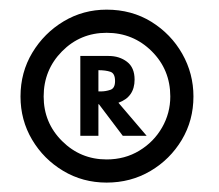

<svg xmlns="http://www.w3.org/2000/svg" viewBox="-20 -692 455 398"><path d="M201 -313.5Q151.5 -313.5 111 -337.8Q70.5 -362 46.5 -402.5Q22.5 -443 22.5 -492Q22.5 -542 47 -582.8Q71.5 -623.5 112 -647.8Q152.5 -672 201 -672Q253 -672 293.8 -646.8Q334.5 -621.5 357.8 -580.5Q381 -539.5 381 -492Q381 -442.5 356.8 -402Q332.5 -361.5 291.8 -337.5Q251 -313.5 201 -313.5ZM201 -361.5Q239 -361.5 269 -379.8Q299 -398 316 -427.8Q333 -457.5 333 -492Q333 -547.5 294.5 -585.8Q256 -624 201 -624Q146.5 -624 108.5 -585.5Q70.5 -547 70.5 -492Q70.5 -437.5 108.8 -399.5Q147 -361.5 201 -361.5ZM284 -410.5H234.5L185 -476H184V-410.5H146.5V-576H205Q227.5 -576 243.2 -564Q259 -552 259 -527Q259 -491 225.5 -479ZM189 -502.5Q199 -502.5 208.8 -505.8Q218.5 -509 218.5 -524Q218.5 -540 208.8 -543.2Q199 -546.5 184 -546.5V-502.5Z"/></svg>

Font: Lucymar Sans
Style: Bold
Weight: 700
Foundry: The League of Moveable Type (original font) / Main changes by Cristiano Sobral with portions from Mirco Monsees
Version: Version 2.001;August 30, 2020;FontCreator 13.0.0.2681 64-bit